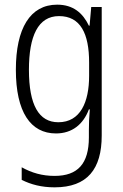

<svg xmlns="http://www.w3.org/2000/svg" viewBox="-20 -562 529 823"><path d="M225 -542C109 -542 48 -440 48 -263C48 -82 111 10 220 10C289 10 337 -29 361 -93H365C362 -60 361 -31 361 -4V27C361 140 313 192 214 192C161 192 116 179 73 155V209C113 229 158 241 214 241C355 241 416 162 416 19V-532H371L364 -452H361C335 -506 294 -542 225 -542ZM233 -493C325 -493 362 -418 362 -294V-237C362 -125 325 -38 230 -38C147 -38 104 -111 104 -263C104 -407 143 -493 233 -493Z"/></svg>

Font: Noto Sans Arabic UI Cn Lt
Style: Regular
Weight: 300
Width: 3
Designer: Monotype Design Team, Nadine Chahine and Nizar Qandah
Foundry: Monotype Imaging Inc.
Version: Version 2.010